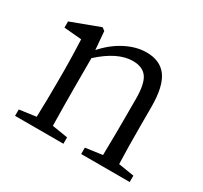

<svg xmlns="http://www.w3.org/2000/svg" viewBox="-115 -684 888 840"><g transform="rotate(30 328.5 -264.0)"><path d="M544.9 -44.9 624 -32.2V0H378.9V-32.2L463.9 -43.9Q465.8 -153.3 465.8 -227.5V-328.1Q465.8 -404.3 443.8 -435.1Q421.9 -465.8 372.1 -465.8Q295.9 -465.8 208 -385.7V-227.5Q208 -154.3 210 -44.9L289.1 -32.2V0H44.9V-32.2L128.9 -43.9Q131.8 -127 131.8 -227.5V-283.2Q131.8 -340.8 127.9 -434.6L39.1 -442.4V-473.6L182.6 -527.3L197.3 -516.6L205.1 -424.8Q248 -473.6 301.3 -501Q354.5 -528.3 405.3 -528.3Q474.6 -528.3 508.3 -481.9Q542 -435.5 542 -332V-227.5Q542 -127 544.9 -44.9Z"/></g></svg>

Font: Bpmf Zihi Serif Regular
Style: Regular
Weight: 400
Foundry: But Ko
Version: Version 1.320